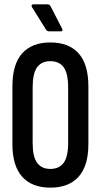

<svg xmlns="http://www.w3.org/2000/svg" viewBox="-20 -856 463 882"><path d="M211 6Q127 6 82 -44Q37 -94 37 -194V-459Q37 -561 82 -611Q127 -661 211 -661Q296 -661 341 -611Q386 -561 386 -459V-194Q386 -94 341 -44Q296 6 211 6ZM211 -80Q252 -80 272.5 -108Q293 -136 293 -199V-455Q293 -519 272.5 -547Q252 -575 211 -575Q171 -575 150.5 -547Q130 -519 130 -455V-199Q130 -136 150.5 -108Q171 -80 211 -80ZM207 -712Q196 -712 192 -719L127 -823Q124 -829 125.5 -832.5Q127 -836 132 -836H199Q204 -836 206.5 -834Q209 -832 212 -828L266 -723Q268 -718 266.5 -715Q265 -712 260 -712Z"/></svg>

Font: Sofia Sans Extra Condensed SemiBold
Style: Regular
Weight: 600
Designer: Botio Nikoltchev, Ani Petrova
Foundry: lettersoup
Version: Version 4.101